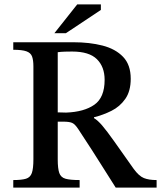

<svg xmlns="http://www.w3.org/2000/svg" viewBox="-20 -848 728 868"><path d="M340 0H40V-34Q78 -34 97.5 -40Q117 -46 124 -66Q131 -86 131 -128V-548Q131 -576 125 -592.5Q119 -609 99.5 -616Q80 -623 40 -623V-657H312Q385 -657 443.5 -642Q502 -627 536.5 -591Q571 -555 571 -492Q571 -436 546.5 -401Q522 -366 484 -347Q446 -328 405 -318V-314Q422 -304 442.5 -280Q463 -256 496 -209.5Q529 -163 584 -85Q608 -52 630.5 -43Q653 -34 688 -34V0H503Q464 -61 438.5 -102Q413 -143 395 -170.5Q377 -198 363 -219.5Q349 -241 334 -264Q319 -287 306 -292.5Q293 -298 267 -298H241V-127Q241 -86 248 -66Q255 -46 276 -40Q297 -34 340 -34ZM241 -340 279 -339Q360 -342 406.5 -374.5Q453 -407 453 -487Q453 -546 418 -580.5Q383 -615 306 -615Q289 -615 273 -614.5Q257 -614 241 -612ZM278 -698H226L329 -828H436V-803Z"/></svg>

Font: STIX Two Text Medium
Style: Regular
Weight: 500
Designer: Ross Mills, John Hudson & Paul Hanslow, Tiro Typeworks Ltd; with prior portions MicroPress Inc., and Coen Hoffman.
Foundry: Tiro Typeworks Ltd
Version: Version 2.13 b171